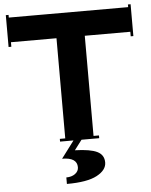

<svg xmlns="http://www.w3.org/2000/svg" viewBox="-62 -766 828 1050"><g transform="rotate(-5 352.5 -240.5)"><path d="M245.1 0V-15.1H274.9V-564.9H24.9V-540H9.8V-714.8H24.9V-700.2H680.2V-714.8H694.8V-540H680.2V-564.9H430.2V-15.1H460V0H362.8L321.8 54.2Q406.7 56.6 443.8 75Q481 93.3 481 134.8Q481 176.8 427.7 205.3Q374.5 233.9 262.2 233.9V198.2Q291.5 198.2 310.8 184.1Q330.1 169.9 330.1 147.9Q330.1 94.2 248 94.2L318.8 0Z"/></g></svg>

Font: Copperplate CC
Style: Bold
Weight: 700
Designer: indestructible type*
Foundry: Cowboy Collective
Version: Version 1.000